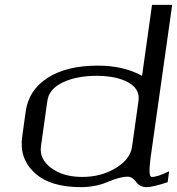

<svg xmlns="http://www.w3.org/2000/svg" viewBox="-20 -770 728 790"><path d="M523.4 -167 549.8 -354.5Q556.6 -404.3 507.3 -431.2Q458 -458 377 -458Q295.9 -458 238.8 -431.2Q181.6 -404.3 174.8 -354.5L148.4 -167Q141.6 -115.2 190.9 -78.6Q240.2 -42 318.4 -42Q396.5 -42 456.5 -78.6Q516.6 -115.2 523.4 -167ZM505.9 -43Q473.6 -43 423.3 -21.5Q373 0 312.5 0Q185.5 0 122.1 -59.1Q58.6 -118.2 71.3 -208L85.9 -312.5Q98.6 -400.4 176.8 -450.2Q254.9 -500 382.8 -500Q488.3 -500 564.5 -458L605.5 -750H688.5L599.6 -121.1Q588.9 -42 604.5 -42Q628.9 -42 675.8 -65.4L669.9 -20.5Q609.4 0 583 0Q555.7 0 540 -21.5Q524.4 -43 505.9 -43Z"/></svg>

Font: okolaks
Style: RegularItalic
Weight: 500
Italic angle: -8°
Version: Version 000.6.0